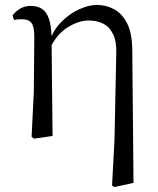

<svg xmlns="http://www.w3.org/2000/svg" viewBox="-20 -551 639 778"><path d="M108 3 117 -178 119 -403Q119 -443 107.5 -458Q96 -473 69 -473Q61 -473 53.5 -472.5Q46 -472 37 -470L31 -488Q41 -503 60 -515Q79 -527 105 -527Q131 -527 149.5 -515.5Q168 -504 178.5 -474.5Q189 -445 189 -390V-386L193 0L117 11ZM434 201 444 16 451 -331Q453 -381 439 -411Q425 -441 399.5 -454.5Q374 -468 340 -468Q299 -468 254.5 -440.5Q210 -413 183 -356L173 -367H175Q191 -423 225.5 -459Q260 -495 300 -513Q340 -531 372 -531Q410 -531 442.5 -513.5Q475 -496 495.5 -455.5Q516 -415 516 -345L521 190L443 207Z"/></svg>

Font: Noto Serif KR
Style: Regular
Weight: 400
Designer: Ryoko NISHIZUKA  (kana & ideographs); Frank Grießhammer (Latin, Greek & Cyrillic); Wenlong ZHANG  (bopomofo); Sandoll Co
Foundry: Adobe
Version: Version 2.003-H1;hotconv 1.1.1;makeotfexe 2.6.0